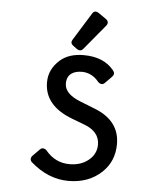

<svg xmlns="http://www.w3.org/2000/svg" viewBox="-53 -788 693 844"><g transform="rotate(5 293.0 -366.0)"><path d="M335 -742.2Q341.3 -742.2 347.2 -738.3L382.3 -713.9Q392.1 -707 392.1 -698.2Q392.1 -690.9 386.2 -684.1L295.9 -575.2Q288.6 -566.4 280.8 -566.4Q273.4 -566.4 267.6 -570.8L250.5 -583.5Q240.7 -590.8 240.7 -598.6Q240.7 -604 244.6 -610.4L320.3 -732.4Q326.2 -742.2 335 -742.2ZM113.3 -58.1Q106.9 -64 106.9 -72.3Q106.9 -80.6 115.7 -88.9L143.6 -117.2Q149.9 -123.5 156.2 -123Q166.5 -123 173.8 -114.3Q215.8 -64 278.8 -64Q327.6 -64 360.4 -89.8Q396 -117.7 396 -160.2Q396 -218.3 326.7 -243.7L273.9 -263.7Q148.9 -310.5 148.9 -414.1Q148.9 -471.7 195.8 -513.2Q234.4 -546.9 299.3 -546.9Q387.7 -546.9 432.1 -492.7Q439 -484.4 439 -478.5Q439 -470.2 430.2 -461.4L402.3 -433.1Q396 -426.8 389.6 -427.2Q379.4 -427.2 372.1 -436Q341.8 -472.7 298.3 -473.1Q269.5 -473.1 252.4 -460.9Q231.9 -446.3 231.9 -416Q231.9 -370.1 303.2 -342.3L368.7 -316.4Q479 -272.9 479 -169.9Q479 -94.2 427.2 -44.9Q369.6 9.8 280.3 9.8Q190.9 9.8 113.3 -58.1Z"/></g></svg>

Font: Simply Mono
Style: Book
Weight: 400
Designer: Wojciech Kalinowski "wmk69" (wmk69@o2.pl)
Foundry: Wojciech Kalinowski "wmk69" (wmk69@o2.pl)
Version: Version 1.0.0